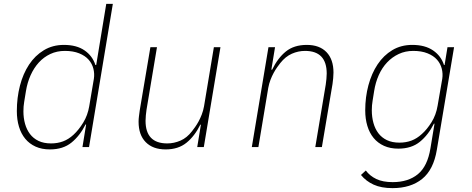

<svg xmlns="http://www.w3.org/2000/svg" viewBox="-20 -760 2440 992"><path d="M425 -117H422Q393 -59 349.5 -23.5Q306 12 238 12Q196 12 164 -2.5Q132 -17 110.5 -43Q89 -69 78 -105.5Q67 -142 67 -186Q67 -255 83 -317Q99 -379 130 -426Q161 -473 206.5 -500.5Q252 -528 310 -528Q376 -528 417 -499.5Q458 -471 473 -424H477L529 -740H563L440 0H406ZM244 -19Q277 -19 305.5 -29.5Q334 -40 360 -64Q387 -89 410 -126.5Q433 -164 441 -211L465 -353Q469 -379 462.5 -405Q456 -431 438 -451.5Q420 -472 389 -484.5Q358 -497 315 -497Q274 -497 240 -481Q206 -465 180.5 -437Q155 -409 138 -371Q121 -333 114 -289L105 -234Q101 -211 101 -185Q101 -150 109.5 -120Q118 -90 135 -67.5Q152 -45 179 -32Q206 -19 244 -19Z M1018 -116H1015Q986 -57 943.5 -22.5Q901 12 836 12Q770 12 733 -25.5Q696 -63 696 -131Q696 -145 698 -160Q700 -175 702 -190L757 -516H791L737 -193Q735 -179 733.5 -164Q732 -149 732 -136Q732 -19 844 -19Q879 -19 912.5 -33.5Q946 -48 972 -82Q979 -91 988 -103.5Q997 -116 1006 -132.5Q1015 -149 1022.5 -168.5Q1030 -188 1034 -210L1085 -516H1119L1033 0H999Z M1281 0 1367 -516H1401L1382 -400H1386Q1415 -460 1457 -494Q1499 -528 1565 -528Q1631 -528 1667 -490.5Q1703 -453 1703 -385Q1703 -371 1701.5 -356Q1700 -341 1698 -326L1643 0H1609L1663 -323Q1665 -337 1666.5 -352Q1668 -367 1668 -380Q1668 -497 1556 -497Q1521 -497 1488 -482.5Q1455 -468 1428 -434Q1421 -425 1412 -412.5Q1403 -400 1394 -383.5Q1385 -367 1377.5 -347.5Q1370 -328 1366 -306L1315 0Z M2008 212Q1950 212 1910.5 194Q1871 176 1845 144L1870 121Q1891 149 1924.5 165Q1958 181 2009 181Q2089 181 2139 140Q2189 99 2204 6L2225 -121H2222Q2193 -63 2149.5 -27.5Q2106 8 2038 8Q1996 8 1964 -6.5Q1932 -21 1910.5 -47Q1889 -73 1878 -109.5Q1867 -146 1867 -190Q1867 -258 1883.5 -319.5Q1900 -381 1931 -427.5Q1962 -474 2007 -501Q2052 -528 2110 -528Q2176 -528 2217.5 -499.5Q2259 -471 2274 -424H2277L2292 -516H2326L2237 14Q2220 117 2161 164.5Q2102 212 2008 212ZM2044 -23Q2077 -23 2105.5 -33.5Q2134 -44 2160 -68Q2186 -91 2209.5 -128.5Q2233 -166 2241 -214L2265 -353Q2269 -379 2262.5 -405Q2256 -431 2238 -451.5Q2220 -472 2189 -484.5Q2158 -497 2115 -497Q2074 -497 2040 -481Q2006 -465 1980 -437.5Q1954 -410 1937 -372Q1920 -334 1913 -289L1905 -239Q1901 -216 1901 -190Q1901 -155 1909.5 -124.5Q1918 -94 1935 -71.5Q1952 -49 1979 -36Q2006 -23 2044 -23Z"/></svg>

Font: IBM Plex Mono ExtraLight
Style: Italic
Weight: 200
Italic angle: -9°
Monospace: yes
Designer: Mike Abbink, Paul van der Laan, Pieter van Rosmalen
Foundry: Bold Monday
Version: Version 2.3